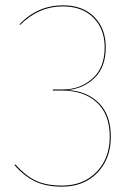

<svg xmlns="http://www.w3.org/2000/svg" viewBox="-20 -690 510 719"><path d="M376 -513Q376 -439 334.5 -398.5Q293 -358 233 -353Q305 -349 350 -304.5Q395 -260 395 -178Q395 -95 344.5 -43Q294 9 212 9Q154 9 113 -10Q72 -29 34 -72L38 -74Q76 -31 115.5 -13Q155 5 212 5Q292 5 341.5 -46Q391 -97 391 -178Q391 -262 342.5 -306.5Q294 -351 212 -351H178V-355H215Q280 -355 326 -395.5Q372 -436 372 -513Q372 -581 330 -623.5Q288 -666 216 -666Q124 -666 56 -597L53 -599Q121 -670 216 -670Q290 -670 333 -626.5Q376 -583 376 -513Z"/></svg>

Font: FiraGO Four
Style: Regular
Weight: 100
Designer: bBox Type
Foundry: bBox Type GmbH
Version: Version 1.001